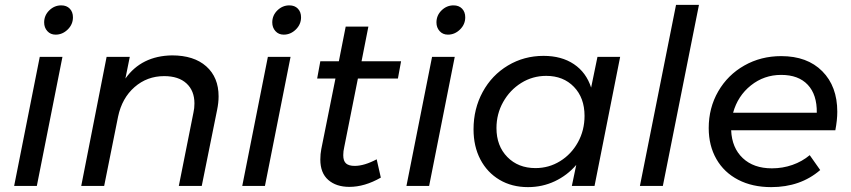

<svg xmlns="http://www.w3.org/2000/svg" viewBox="-20 -762 3487 787"><path d="M236 -529 131 0H38L143 -529ZM279 -691Q279 -662 257.5 -641Q236 -620 208 -620Q187 -620 174 -634.5Q161 -649 161 -670Q161 -699 182 -719.5Q203 -740 231 -740Q253 -740 266 -726.5Q279 -713 279 -691Z M876 -367Q876 -341 870 -312L807 0H713L773 -301Q777 -318 777 -338Q777 -390 744.5 -420Q712 -450 653 -450Q583 -450 531.5 -405Q480 -360 464 -284L407 0H313L417 -529H512L494 -440Q560 -533 685 -535Q775 -535 825.5 -490Q876 -445 876 -367Z M1171 -529 1066 0H973L1078 -529ZM1214 -691Q1214 -662 1192.5 -641Q1171 -620 1143 -620Q1122 -620 1109 -634.5Q1096 -649 1096 -670Q1096 -699 1117 -719.5Q1138 -740 1166 -740Q1188 -740 1201 -726.5Q1214 -713 1214 -691Z M1391 -159Q1387 -142 1387 -126Q1387 -102 1398.5 -92Q1410 -82 1434 -82Q1473 -82 1524 -109L1541 -34Q1475 4 1412 4Q1358 4 1325.5 -24.5Q1293 -53 1293 -108Q1293 -131 1297 -151L1355 -440H1280L1293 -511H1369L1397 -653H1490L1462 -511H1624L1611 -440H1447Z M1844 -529 1739 0H1646L1751 -529ZM1887 -691Q1887 -662 1865.5 -641Q1844 -620 1816 -620Q1795 -620 1782 -634.5Q1769 -649 1769 -670Q1769 -699 1790 -719.5Q1811 -740 1839 -740Q1861 -740 1874 -726.5Q1887 -713 1887 -691Z M1921 -232Q1921 -316 1958.5 -385Q1996 -454 2062 -493.5Q2128 -533 2208 -533Q2282 -533 2332.5 -499Q2383 -465 2403 -403L2429 -529H2522L2417 0H2324L2342 -86Q2305 -43 2254 -19Q2203 5 2144 5Q2078 5 2027.5 -25Q1977 -55 1949 -108.5Q1921 -162 1921 -232ZM2376 -287Q2376 -361 2332.5 -406Q2289 -451 2219 -451Q2163 -451 2116.5 -422Q2070 -393 2042.5 -344Q2015 -295 2015 -237Q2015 -164 2059.5 -118.5Q2104 -73 2175 -73Q2230 -73 2276 -101.5Q2322 -130 2349 -179Q2376 -228 2376 -287Z M2845 -742 2697 0H2603L2751 -742Z M3412 -304Q3412 -270 3404 -228H2977Q2980 -156 3024.5 -114Q3069 -72 3144 -72Q3188 -72 3228 -86Q3268 -100 3299 -126L3342 -65Q3261 5 3141 5Q3064 5 3006 -25Q2948 -55 2916.5 -110Q2885 -165 2885 -237Q2885 -320 2924 -387.5Q2963 -455 3031 -493.5Q3099 -532 3182 -532Q3289 -532 3350.5 -470Q3412 -408 3412 -304ZM3182 -455Q3112 -455 3058 -412Q3004 -369 2985 -300H3328Q3329 -374 3291 -414.5Q3253 -455 3182 -455Z"/></svg>

Font: Gontserrat
Style: Italic
Weight: 400
Italic angle: -11.3°
Designer: Julieta Ulanovsky
Foundry: Julieta Ulanovsky
Version: Version 6.001